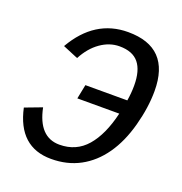

<svg xmlns="http://www.w3.org/2000/svg" viewBox="-124 -777 847 895"><g transform="rotate(20 300.0 -329.5)"><path d="M244.1 -297.4 258.3 -368.2H466.3Q472.7 -407.2 472.7 -444.3Q472.7 -518.1 442.4 -555.4Q412.1 -592.8 346.7 -592.8Q297.4 -592.8 252.9 -561.5Q208.5 -530.3 178.7 -473.6L102.5 -505.4Q196.8 -668.9 361.8 -668.9Q570.8 -668.9 570.8 -452.6Q570.8 -371.1 545.9 -278.8Q521 -186.5 475.8 -122.3Q430.7 -58.1 367.7 -24.2Q304.7 9.8 225.1 9.8Q63.5 9.8 24.4 -171.9L108.4 -203.6Q136.2 -65.9 238.8 -65.9Q321.8 -65.9 373.8 -126Q425.8 -186 452.1 -297.4Z"/></g></svg>

Font: Cousine
Style: Italic
Weight: 400
Italic angle: -12°
Monospace: yes
Designer: Steve Matteson
Foundry: Monotype Imaging Inc.
Version: Version 1.21